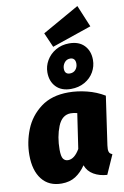

<svg xmlns="http://www.w3.org/2000/svg" viewBox="-116 -1160 805 1244"><g transform="rotate(-10 287.0 -537.5)"><path d="M566 -491 520 -172Q518 -152 518 -147Q518 -133 523 -124.5Q528 -116 542 -110L486 16Q436 13 398 -9Q360 -31 345 -72Q316 -29 278 -4.5Q240 20 186 20Q102 20 56.5 -38Q11 -96 11 -197Q11 -283 43.5 -364.5Q76 -446 147.5 -500Q219 -554 330 -554Q389 -554 451 -538.5Q513 -523 566 -491ZM210 -198Q210 -153 221.5 -137.5Q233 -122 253 -122Q295 -122 330 -182L364 -412Q342 -418 322 -418Q264 -418 237 -350.5Q210 -283 210 -198ZM524 -734Q524 -692 503 -655Q482 -618 442.5 -595.5Q403 -573 352 -573Q289 -573 254 -609.5Q219 -646 219 -705Q219 -746 240.5 -783Q262 -820 301 -843Q340 -866 390 -866Q454 -866 489 -829.5Q524 -793 524 -734ZM328 -710Q328 -691 337 -682Q346 -673 362 -673Q386 -673 400 -689.5Q414 -706 414 -729Q414 -748 405 -758Q396 -768 380 -768Q356 -768 342 -750Q328 -732 328 -710ZM545 -951 285 -862 243 -958 485 -1095Z"/></g></svg>

Font: FiraGO Heavy
Style: Italic
Weight: 900
Italic angle: -8°
Designer: bBox Type GmbH
Foundry: bBox Type GmbH
Version: Version 1.001